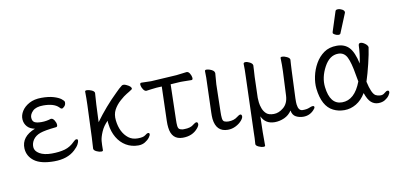

<svg xmlns="http://www.w3.org/2000/svg" viewBox="-84 -1034 3096 1494"><g transform="rotate(-10 1464.0 -287.0)"><path d="M298 -312H301Q314 -312 325.5 -294Q337 -276 338 -259Q339 -242 326 -241Q236 -232 199 -218.5Q162 -205 143 -178Q124 -151 125.5 -119Q127 -87 163 -66Q199 -45 259 -45Q319 -45 363 -57.5Q407 -70 443 -107Q456 -121 466.5 -121Q477 -121 477.5 -110.5Q478 -100 468 -80.5Q458 -61 433 -38Q373 18 267.5 18Q162 18 111 -20Q60 -58 56 -119Q51 -214 163 -258Q124 -265 103 -289Q82 -313 80 -346Q78 -379 98 -411Q118 -443 157.5 -464.5Q197 -486 254 -486Q311 -486 349.5 -474.5Q388 -463 408 -447.5Q428 -432 429 -422Q430 -401 417.5 -388.5Q405 -376 398.5 -376Q392 -376 387 -380L378 -389Q342 -425 258 -425Q200 -425 174 -399Q148 -373 149.5 -346Q151 -319 168.5 -309.5Q186 -300 223.5 -300Q261 -300 298 -312Z M582 -27 587 -115 597 -369Q599 -422 598 -475Q598 -483 613 -483Q628 -483 649 -474Q670 -465 672 -452V-449Q669 -414 666 -360L660 -222Q741 -333 835 -424Q864 -454 888 -472Q893 -475 902 -475Q911 -475 925 -468Q959 -452 960 -436Q961 -431 956 -428Q936 -414 914 -401.5Q892 -389 859 -359.5Q826 -330 807.5 -295Q789 -260 794.5 -211.5Q800 -163 818 -127Q836 -91 865.5 -68Q895 -45 938.5 -45Q982 -45 998.5 -58.5Q1015 -72 1024.5 -72Q1034 -72 1035 -62.5Q1036 -53 1023 -35.5Q1010 -18 987 -4Q964 10 934 10Q880 10 837 -15.5Q794 -41 767 -87Q740 -133 733 -192L731 -207Q731 -214 731 -221Q696 -187 678 -145Q660 -103 657.5 -74.5Q655 -46 655 -1Q655 7 640 7Q625 7 604.5 -2.5Q584 -12 582 -25Z M1428 -419 1363 -420Q1353 -420 1343 -420Q1333 -420 1325 -419L1263 -415L1256 -136Q1255 -108 1257 -88.5Q1259 -69 1268 -62Q1277 -55 1295 -53H1306Q1358 -53 1383 -76Q1399 -89 1409 -89Q1419 -89 1420.5 -75Q1422 -61 1404 -40Q1361 11 1285 11Q1197 11 1186 -87Q1183 -110 1184 -142L1192 -410L1151 -408Q1133 -407 1106.5 -403Q1080 -399 1069 -398H1068Q1055 -398 1043.5 -415.5Q1032 -433 1030 -450Q1028 -467 1041 -467L1118 -465L1319 -477Q1340 -479 1364.5 -482.5Q1389 -486 1401 -487H1403Q1416 -487 1426.5 -469.5Q1437 -452 1438.5 -435.5Q1440 -419 1428 -419Z M1543 -364Q1546 -419 1544 -470Q1545 -479 1556.5 -479Q1568 -479 1583 -474Q1617 -462 1619 -444L1620 -441L1613 -353L1608 -135Q1607 -109 1609.5 -85.5Q1612 -62 1627 -57Q1642 -52 1657 -52Q1701 -52 1730 -76Q1746 -89 1756 -89Q1766 -89 1767.5 -75Q1769 -61 1751 -40Q1733 -19 1703.5 -4Q1674 11 1641 11Q1549 11 1537 -93Q1535 -117 1536 -143Z M2010 16Q1937 16 1907 -48L1904 78Q1903 129 1904 183Q1904 190 1889.5 190Q1875 190 1853.5 180.5Q1832 171 1831 159V157Q1835 108 1835 70L1849 -367Q1852 -436 1850 -473Q1851 -484 1866 -484Q1881 -484 1900.5 -473.5Q1920 -463 1922 -449V-446Q1922 -433 1920 -407Q1918 -381 1917 -359L1912 -193Q1912 -179 1914.5 -156.5Q1917 -134 1926.5 -108.5Q1936 -83 1955 -65.5Q1974 -48 2014 -48Q2054 -48 2091.5 -79.5Q2129 -111 2132 -172L2141 -363Q2143 -412 2141 -468Q2141 -476 2155.5 -476Q2170 -476 2191 -466Q2212 -456 2214 -443V-441Q2213 -427 2211.5 -403.5Q2210 -380 2209 -355L2200 -139Q2199 -104 2201 -90Q2207 -39 2240.5 -39Q2274 -39 2293 -47.5Q2312 -56 2322.5 -56Q2333 -56 2334 -47Q2335 -38 2321 -24Q2287 13 2237 13Q2205 13 2178.5 -1Q2152 -15 2146 -52Q2123 -17 2086 -0.5Q2049 16 2010 16Z M2625 -752Q2628 -764 2645.5 -764Q2663 -764 2679.5 -754.5Q2696 -745 2696 -732Q2696 -729 2695 -727L2633 -576Q2630 -567 2616.5 -567Q2603 -567 2588.5 -575Q2574 -583 2574 -589.5Q2574 -596 2575 -597ZM2767 -170Q2788 -74 2818 -56Q2832 -48 2853.5 -46.5Q2875 -45 2890.5 -59Q2906 -73 2916.5 -73Q2927 -73 2928 -62.5Q2929 -52 2917 -34.5Q2905 -17 2883 -3.5Q2861 10 2829.5 10Q2798 10 2773.5 -11Q2749 -32 2730 -87Q2699 -35 2654.5 -8.5Q2610 18 2561 18Q2512 18 2473 -2Q2390 -43 2374 -184Q2369 -229 2380 -281.5Q2391 -334 2417.5 -380.5Q2444 -427 2485.5 -456.5Q2527 -486 2588 -486Q2649 -486 2684.5 -448.5Q2720 -411 2740 -319Q2755 -390 2757 -458Q2758 -476 2773.5 -476Q2789 -476 2808.5 -461.5Q2828 -447 2830 -432Q2823 -381 2804.5 -304.5Q2786 -228 2767 -170ZM2553 -45Q2653 -45 2705 -183Q2700 -209 2695 -237Q2679 -335 2657 -379Q2635 -423 2588 -423Q2519 -423 2476 -342.5Q2433 -262 2442 -185Q2458 -45 2553 -45Z"/></g></svg>

Font: ToneOZ-Pinyin-WenKai-Regular
Style: Regular
Weight: 400
Designer: Fontworks Inc.
Foundry: ToneOZ
Version: Version 0.240331